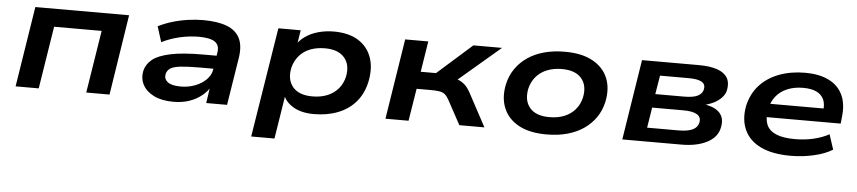

<svg xmlns="http://www.w3.org/2000/svg" viewBox="-42 -749 5246 1175"><g transform="rotate(5 2581.5 -162.0)"><path d="M58 0 136 -494H712L635 0H492L553 -384H261L200 0Z M1028 10Q956 10 908.5 -13.5Q861 -37 840 -75.5Q819 -114 828 -162Q838 -204 873.5 -233Q909 -262 984 -278Q1059 -294 1185 -294H1288L1276 -213H1172Q1097 -213 1053 -208Q1009 -203 990 -190Q971 -177 966 -155Q960 -125 984 -106Q1008 -87 1064 -87Q1111 -87 1152 -102.5Q1193 -118 1221 -146Q1249 -174 1254 -210L1270 -312Q1278 -359 1248 -379.5Q1218 -400 1150 -400Q1093 -400 1034.5 -387Q976 -374 922 -347L892 -442Q931 -462 977.5 -476Q1024 -490 1073 -497Q1122 -504 1167 -504Q1255 -504 1311.5 -482.5Q1368 -461 1391.5 -415Q1415 -369 1404 -295L1357 0H1229L1245 -108H1254Q1235 -74 1202 -47Q1169 -20 1125.5 -5Q1082 10 1028 10Z M1521 180 1629 -494H1766L1750 -391H1737Q1757 -428 1793 -453.5Q1829 -479 1874.5 -491.5Q1920 -504 1968 -504Q2061 -504 2119.5 -467.5Q2178 -431 2201 -366.5Q2224 -302 2207 -218Q2191 -143 2148 -92.5Q2105 -42 2039 -16Q1973 10 1890 10Q1814 10 1764 -19.5Q1714 -49 1699 -96L1708 -97L1664 180ZM1872 -97Q1923 -97 1963 -113Q2003 -129 2030 -160Q2057 -191 2067 -235Q2082 -308 2044 -352.5Q2006 -397 1924 -397Q1874 -397 1834 -381.5Q1794 -366 1767 -335Q1740 -304 1729 -260Q1714 -186 1752 -141.5Q1790 -97 1872 -97Z M2330 0 2408 -494H2550L2520 -305H2614L2827 -494H3003L2710 -244L2698 -287Q2732 -284 2754 -275.5Q2776 -267 2794 -250.5Q2812 -234 2829 -203L2938 0H2784L2702 -151Q2690 -172 2677.5 -182Q2665 -192 2645 -195.5Q2625 -199 2594 -199H2504L2472 0Z M3320 10Q3215 10 3148.5 -26.5Q3082 -63 3055.5 -127.5Q3029 -192 3046 -273Q3058 -328 3087.5 -370.5Q3117 -413 3161 -443Q3205 -473 3262.5 -488.5Q3320 -504 3389 -504Q3493 -504 3559.5 -467.5Q3626 -431 3652.5 -367.5Q3679 -304 3662 -221Q3650 -166 3620.5 -123.5Q3591 -81 3547 -51Q3503 -21 3446 -5.5Q3389 10 3320 10ZM3328 -97Q3380 -97 3419.5 -113Q3459 -129 3486 -160Q3513 -191 3523 -235Q3538 -308 3500.5 -352.5Q3463 -397 3380 -397Q3330 -397 3289.5 -381Q3249 -365 3222.5 -334.5Q3196 -304 3185 -260Q3170 -186 3207.5 -141.5Q3245 -97 3328 -97Z M3785 0 3863 -494H4212Q4281 -494 4325.5 -478.5Q4370 -463 4388 -432.5Q4406 -402 4397 -356Q4392 -332 4373 -311Q4354 -290 4325.5 -275.5Q4297 -261 4261 -253L4265 -258Q4333 -248 4362.5 -214.5Q4392 -181 4380 -125Q4368 -65 4305.5 -32.5Q4243 0 4148 0ZM3930 -85H4123Q4179 -85 4209.5 -99.5Q4240 -114 4246 -144Q4253 -177 4226.5 -193.5Q4200 -210 4142 -210H3950ZM3962 -294H4138Q4195 -294 4222.5 -308Q4250 -322 4256 -349Q4262 -380 4237.5 -394.5Q4213 -409 4157 -409H3981Z M4820 10Q4707 10 4635.5 -24.5Q4564 -59 4535 -123Q4506 -187 4522 -271Q4539 -346 4585.5 -397.5Q4632 -449 4704 -476.5Q4776 -504 4866 -504Q4950 -504 5009 -475.5Q5068 -447 5095 -391Q5122 -335 5112 -252L5108 -213H4627L4639 -296H5020L4994 -276Q5001 -322 4987.5 -351.5Q4974 -381 4942.5 -396Q4911 -411 4861 -411Q4806 -411 4763 -393Q4720 -375 4693 -340.5Q4666 -306 4657 -257V-252Q4648 -201 4663 -166Q4678 -131 4720.5 -112.5Q4763 -94 4837 -94Q4897 -94 4950.5 -106.5Q5004 -119 5046 -142L5076 -50Q5031 -22 4962 -6Q4893 10 4820 10Z"/></g></svg>

Font: Nunito Sans 10pt Expanded
Style: Bold Italic
Weight: 700
Width: 7
Italic angle: -9°
Designer: Vernon Adams
Foundry: Vernon Adams
Version: Version 3.101;gftools[0.9.27]